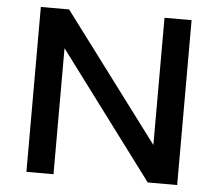

<svg xmlns="http://www.w3.org/2000/svg" viewBox="-51 -756 921 812"><g transform="rotate(5 410.0 -350.0)"><path d="M615 -700V-160L210 -700H90V0H205V-535L605 0H730V-700Z"/></g></svg>

Font: Gully Medium
Style: Regular
Weight: 500
Designer: jaikishan Patel
Foundry: MagicType
Version: Version 1.000;Glyphs 3.2 (3242)